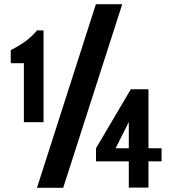

<svg xmlns="http://www.w3.org/2000/svg" viewBox="-20 -895 822 915"><path d="M593.8 -126H437.5V-188.5L603.5 -469.7H687.5V-188.5H750V-126H687.5V-1H593.8ZM593.8 -188.5V-313.5L531.2 -188.5ZM437 -875H562.5L281.2 0H156.2ZM31.2 -656.2Q113.3 -696.8 156.2 -750H187.5V-312.5H93.8V-593.8H31.2Z"/></svg>

Font: Oswald
Style: Stencbab
Weight: 400
Designer: Mathieu Le Lay
Foundry: Mathieu Le Lay
Version: Version 1.000